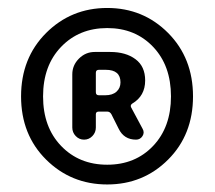

<svg xmlns="http://www.w3.org/2000/svg" viewBox="-20 -831 552 494"><path d="M412.6 -420.4Q348.6 -356.4 255.9 -356.4Q163.1 -356.4 98.6 -420.4Q34.2 -484.4 34.2 -583Q34.2 -681.6 98.6 -746.1Q163.1 -810.5 255.9 -810.5Q348.6 -810.5 412.6 -746.1Q476.6 -681.6 476.6 -583Q476.6 -484.4 412.6 -420.4ZM255.9 -407.2Q328.1 -407.2 374 -455.6Q419.9 -503.9 419.9 -583Q419.9 -662.1 374 -710.4Q328.1 -758.8 255.9 -758.8Q183.6 -758.8 137.2 -710.4Q90.8 -662.1 90.8 -583Q90.8 -503.9 137.2 -455.6Q183.6 -407.2 255.9 -407.2ZM166 -502.9V-639.6Q166 -663.1 183.1 -680.2Q200.2 -697.3 223.6 -697.3H263.7Q303.7 -697.3 328.6 -678.7Q353.5 -660.2 353.5 -624Q353.5 -584 320.3 -564.5Q314.5 -560.5 317.4 -554.7L346.7 -500Q352.5 -490.2 346.7 -481Q340.8 -471.7 330.1 -471.7Q298.8 -471.7 285.2 -500L266.6 -537.1Q262.7 -543.9 255.9 -543.9H234.4Q226.6 -543.9 226.6 -537.1V-502.9Q226.6 -490.2 217.8 -481Q209 -471.7 196.3 -471.7Q183.6 -471.7 174.8 -481Q166 -490.2 166 -502.9ZM226.6 -593.8Q226.6 -585.9 234.4 -585.9H251Q269.5 -585.9 279.8 -595.2Q290 -604.5 290 -619.1Q290 -651.4 252 -651.4H234.4Q226.6 -651.4 226.6 -643.6Z"/></svg>

Font: Gen Jyuu Gothic Bold
Style: Bold
Weight: 700
Designer: [Source Han Sans]
Ryoko NISHIZUKA  (kana & ideographs); Paul D. Hunt (Latin, Greek & Cyrillic); Wenlong ZHANG  (bopomofo
Version: Version 1.002.20150607